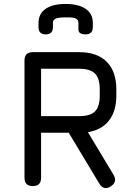

<svg xmlns="http://www.w3.org/2000/svg" viewBox="-20 -942 665 972"><path d="M450 -826V-805Q450 -768 413 -768Q377 -768 377 -793V-826Q377 -842 363.5 -848.5Q350 -855 312 -854Q275 -854 261.5 -847.5Q248 -841 248 -826V-805Q248 -768 211 -768Q175 -768 175 -805V-826Q175 -872 210.5 -897Q246 -922 312 -922Q378 -922 414 -897Q450 -872 450 -826ZM188 -42Q188 0 146 0Q104 0 104 -42V-636Q104 -678 146 -678H380Q472 -678 520.5 -629Q569 -580 569 -489V-459Q569 -380 532 -332Q495 -284 425 -273L556 -55Q575 -20 540 2Q506 24 483 -12L331 -265L328 -270H188ZM380 -594H188V-354H380Q437 -354 461 -378Q485 -402 485 -459V-489Q485 -545 461 -569.5Q437 -594 380 -594Z"/></svg>

Font: Jura
Style: Bold
Weight: 700
Designer: Daniel Johnson, Alexei Vanyashin
Foundry: Daniel Johnson
Version: Version 5.103